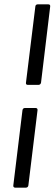

<svg xmlns="http://www.w3.org/2000/svg" viewBox="-20 -780 250 880"><path d="M107 -391H157C162 -391 167 -395 168 -401L210 -750C211 -756 208 -760 202 -760H152C147 -760 142 -756 142 -750L99 -401C98 -395 101 -391 107 -391ZM49 80H99C105 80 109 76 110 70L152 -275C153 -281 149 -285 144 -285H94C88 -285 84 -281 83 -275L41 70C40 76 44 80 49 80Z"/></svg>

Font: Barlow Semi Condensed
Style: Italic
Weight: 400
Width: 4
Italic angle: -7°
Designer: Jeremy Tribby
Foundry: Tribby Type
Version: Version 1.422;hotconv 1.0.109;makeotfexe 2.5.65596